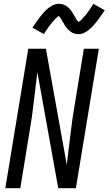

<svg xmlns="http://www.w3.org/2000/svg" viewBox="-20 -992 572 1012"><path d="M8 0 129 -735H222L332 -123Q342 -202 351 -281.5Q360 -361 374 -441L422 -735H501L380 0H287L177 -612Q167 -533 158 -453.5Q149 -374 135 -294L87 0ZM212 -812 151 -846Q163 -864 173.5 -879Q184 -894 193.5 -906Q203 -918 212 -928Q221 -938 234 -948.5Q247 -959 261.5 -965.5Q276 -972 292 -972Q297 -972 302 -971Q307 -970 311 -969Q315 -968 319.5 -966Q324 -964 328 -961.5Q332 -959 335.5 -956Q339 -953 342.5 -950Q346 -947 349 -943.5Q352 -940 354.5 -936Q357 -932 360 -928Q363 -924 365 -920.5Q367 -917 369 -913.5Q371 -910 374 -905Q377 -900 379.5 -895.5Q382 -891 384 -887.5Q386 -884 390 -880Q394 -876 394 -875H391Q391 -876 395.5 -878Q400 -880 403 -882.5Q406 -885 409.5 -888.5Q413 -892 414.5 -894Q416 -896 418 -898Q420 -900 422 -902.5Q424 -905 426.5 -907.5Q429 -910 431 -912.5Q433 -915 435.5 -918Q438 -921 440.5 -924.5Q443 -928 445.5 -931.5Q448 -935 450.5 -938.5Q453 -942 455.5 -946Q458 -950 461 -954Q464 -958 466.5 -962.5Q469 -967 472 -972L532 -938Q520 -920 510 -905.5Q500 -891 490 -878.5Q480 -866 471 -856Q462 -846 449.5 -835.5Q437 -825 422.5 -818.5Q408 -812 392 -812Q387 -812 382 -813Q377 -814 372.5 -815Q368 -816 364 -818Q360 -820 356 -822.5Q352 -825 348.5 -828Q345 -831 341.5 -834Q338 -837 335 -840.5Q332 -844 329 -848Q326 -852 323 -856Q320 -860 318.5 -863.5Q317 -867 315 -870.5Q313 -874 309.5 -879Q306 -884 304 -888.5Q302 -893 299.5 -896.5Q297 -900 293 -904Q289 -908 290 -909H293L288 -907Q284 -904 281 -901.5Q278 -899 274.5 -895.5Q271 -892 269 -890Q267 -888 265 -886Q263 -884 261.5 -881.5Q260 -879 257.5 -876.5Q255 -874 253 -871.5Q251 -869 248.5 -866Q246 -863 243.5 -859.5Q241 -856 238.5 -853Q236 -850 233.5 -846Q231 -842 228 -838Q225 -834 222.5 -830Q220 -826 217 -821.5Q214 -817 212 -812Z"/></svg>

Font: Iosevka Term Curly Oblique
Style: Regular
Weight: 400
Italic angle: -9°
Designer: Belleve Invis
Foundry: Belleve Invis
Version: Version 32.3.0